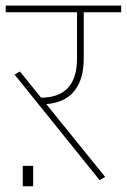

<svg xmlns="http://www.w3.org/2000/svg" viewBox="-35 -642 453 686"><path d="M83.5 -49.3V23.4H46.4V-49.3ZM240.2 -433.6V-598.1H-14.6V-622.1H397.9V-598.1H264.2V-432.1Q264.2 -359.4 231 -317.4Q197.8 -275.4 130.4 -270L340.8 -9.8L320.8 1.5L17.1 -375.5L36.1 -386.7L111.8 -293Q240.2 -293.5 240.2 -433.6Z"/></svg>

Font: Yantramanav Thin
Style: Regular
Weight: 250
Version: Version 1.001;PS 1.0;hotconv 1.0.72;makeotf.lib2.5.5900; ttf